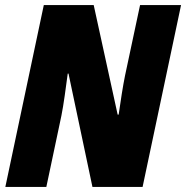

<svg xmlns="http://www.w3.org/2000/svg" viewBox="-20 -734 731 754"><path d="M1 0H162L221 -279C230 -322 239 -394 246 -445H249L343 0H540L691 -714H530L471 -437C463 -398 453 -334 446 -284H442L348 -714H152Z"/></svg>

Font: Noto Sans Condensed Black
Style: Italic
Weight: 900
Width: 3
Italic angle: -12°
Designer: Monotype Design Team
Foundry: Monotype Imaging Inc.
Version: Version 2.013